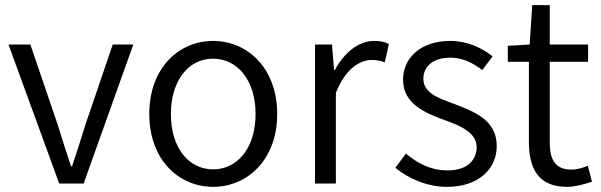

<svg xmlns="http://www.w3.org/2000/svg" viewBox="-20 -713 2334 746"><path d="M210 0H305L498 -540H418L311 -226C295 -173 277 -118 260 -67H256C239 -118 221 -173 205 -226L98 -540H13Z M808 13C940 13 1057 -91 1057 -270C1057 -450 940 -554 808 -554C676 -554 560 -450 560 -270C560 -91 676 13 808 13ZM808 -55C711 -55 644 -141 644 -270C644 -398 711 -485 808 -485C905 -485 973 -398 973 -270C973 -141 905 -55 808 -55Z M1204 0H1285V-352C1322 -446 1378 -480 1424 -480C1445 -480 1457 -477 1475 -471L1491 -542C1473 -551 1457 -554 1434 -554C1373 -554 1318 -509 1281 -441H1278L1270 -540H1204Z M1717 13C1842 13 1910 -59 1910 -145C1910 -248 1822 -279 1743 -310C1681 -332 1625 -353 1625 -407C1625 -451 1658 -489 1730 -489C1779 -489 1817 -468 1854 -441L1894 -494C1853 -527 1795 -554 1730 -554C1613 -554 1546 -487 1546 -403C1546 -311 1629 -275 1706 -247C1767 -225 1832 -199 1832 -141C1832 -91 1795 -51 1720 -51C1652 -51 1604 -78 1557 -116L1516 -61C1567 -19 1640 13 1717 13Z M2184 13C2214 13 2250 3 2280 -7L2264 -69C2246 -61 2221 -54 2201 -54C2136 -54 2116 -94 2116 -160V-473H2265V-540H2116V-693H2048L2038 -540L1953 -535V-473H2035V-163C2035 -58 2071 13 2184 13Z"/></svg>

Font: Source Han Sans JP Normal
Style: Regular
Weight: 350
Designer: Ryoko NISHIZUKA 西塚涼子 (kana, bopomofo & ideographs); Paul D. Hunt (Latin, Greek & Cyrillic); Sandoll Communications 산돌커뮤니
Foundry: Adobe
Version: Version 2.002;hotconv 1.0.116;makeotfexe 2.5.65601